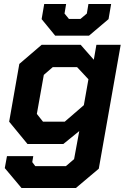

<svg xmlns="http://www.w3.org/2000/svg" viewBox="-20 -723 642 964"><path d="M586 -498 476 124 361 221H88L4 121L15 61H147L142 91L157 111H311L352 76L378 -65L298 0H118L26 -112L77 -402L189 -498H385L451 -423L464 -498ZM424 -325 367 -386H245L200 -347L165 -151L196 -112H305L401 -195ZM189 -627 202 -703H312L304 -655L326 -628H384L416 -655L424 -703H538L525 -627L427 -544H257Z"/></svg>

Font: Chakra Petch
Style: Bold Italic
Weight: 700
Italic angle: -10°
Designer: Katatrad Aksorn Co.,Ltd.
Foundry: Cadson Demak Co.,Ltd.
Version: Version 1.000; ttfautohint (v1.6)